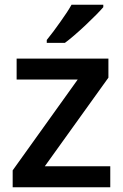

<svg xmlns="http://www.w3.org/2000/svg" viewBox="-20 -786 518 806"><path d="M442.9 -87.9V0H33.2V-70.8L306.2 -452.1H49.8V-540H435.1V-460L168 -87.9ZM252.4 -606H176.3V-618.2Q204.1 -652.3 233.4 -694.3Q263.7 -736.3 280.3 -766.1H413.6V-755.9Q390.1 -728.5 337.4 -678.7Q285.6 -630.4 252.4 -606Z"/></svg>

Font: Open Sans
Style: SemiBold
Weight: 600
Foundry: Ascender Corporation
Version: Version 1.10